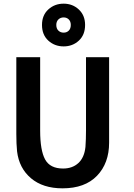

<svg xmlns="http://www.w3.org/2000/svg" viewBox="-20 -1008 731 1047"><path d="M575 -230Q575 -118 509 -49.5Q443 19 321 19Q214 19 149 -36Q84 -91 73 -183Q69 -223 69 -278V-696H199V-296Q199 -188 226 -138.5Q253 -89 324 -89Q375 -89 407.5 -119Q440 -149 446 -207Q449 -249 449 -297V-696H575ZM444 -872Q444 -818 410 -786.5Q376 -755 327 -755Q278 -755 243.5 -786.5Q209 -818 209 -872Q209 -925 243.5 -956.5Q278 -988 327 -988Q376 -988 410 -956Q444 -924 444 -872ZM366 -872Q366 -891 355 -902Q344 -913 327 -913Q310 -913 298.5 -902Q287 -891 287 -872Q287 -852 298.5 -841Q310 -830 327 -830Q344 -830 355 -841Q366 -852 366 -872Z"/></svg>

Font: Repo
Style: DemiBold
Weight: 600
Designer: Stefan Peev
Foundry: Context Ltd
Version: Version 001.000